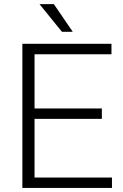

<svg xmlns="http://www.w3.org/2000/svg" viewBox="-20 -927 609 947"><path d="M532.2 -51.3V0H90.3V-710.9H529.8V-659.2H150.4V-392.1H482.4V-340.8H150.4V-51.3ZM245.6 -906.7 338.9 -770H285.6L174.8 -906.7Z"/></svg>

Font: Vazirmatn FD ExtraLight
Style: Regular
Weight: 200
Designer: Saber Rastikerdar
Foundry: Saber Rastikerdar
Version: Version 33.003